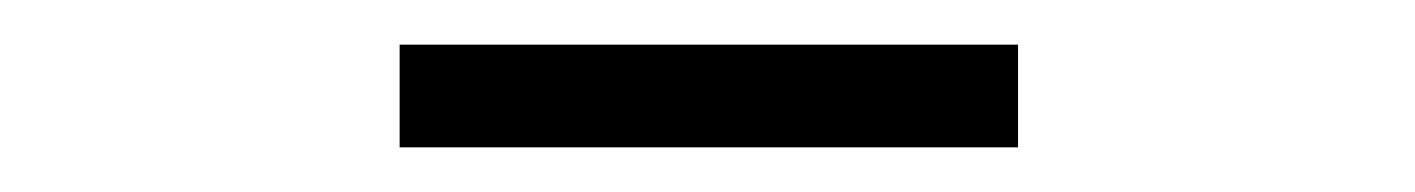

<svg xmlns="http://www.w3.org/2000/svg" viewBox="-20 -736 634 86"><path d="M159 -670H436V-716H159Z"/></svg>

Font: Noto Sans SC Light
Style: Regular
Weight: 300
Designer: Ryoko NISHIZUKA 西塚涼子 (kana, bopomofo & ideographs); Paul D. Hunt (Latin, Greek & Cyrillic); Sandoll Communications 산돌커뮤니
Foundry: Adobe
Version: Version 2.004;hotconv 1.0.118;makeotfexe 2.5.65603